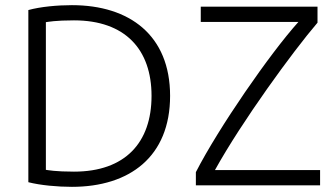

<svg xmlns="http://www.w3.org/2000/svg" viewBox="-20 -719 1302 745"><path d="M90 -680V-12C137 0 203 6 259 6C483 6 640 -111 640 -347C640 -582 483 -699 259 -699C203 -699 137 -693 90 -680ZM267 -640C466 -640 568 -527 568 -347C568 -166 466 -53 267 -53C195 -53 166 -59 158 -60V-633C166 -634 195 -640 267 -640ZM1222 0V-59H814C918 -247 1116 -519 1212 -631V-693H759V-634H1138C1028 -512 828 -223 740 -51V0Z"/></svg>

Font: Repo Light
Style: Regular
Weight: 300
Designer: Stefan Peev
Foundry: Context Ltd
Version: Version 001.502